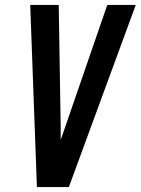

<svg xmlns="http://www.w3.org/2000/svg" viewBox="-20 -755 568 775"><path d="M129 0 111 -490 102 -735H217L225 -245Q225 -231 225 -217.5Q225 -204 225 -191Q230 -204 234.5 -217.5Q239 -231 244 -245L413 -735H528L258 0Z"/></svg>

Font: Iosevka SS04
Style: Bold Italic
Weight: 700
Italic angle: -9°
Monospace: yes
Designer: Belleve Invis
Foundry: Belleve Invis
Version: Version 19.0.0; ttfautohint (v1.8.4)